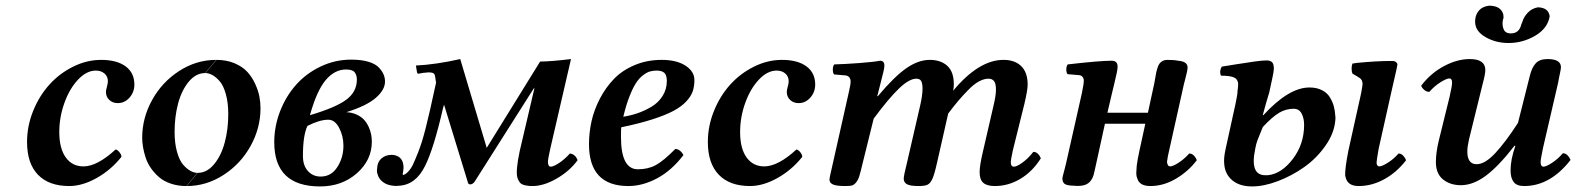

<svg xmlns="http://www.w3.org/2000/svg" viewBox="-20 -652 5617 683"><path d="M412.1 -94.2Q375 -47.4 324 -18.8Q272.9 9.8 226.1 9.8Q153.8 9.8 115 -30.5Q76.2 -70.8 76.2 -147Q76.2 -203.6 97.9 -257.3Q119.6 -311 155.5 -350.8Q191.4 -390.6 240 -414.8Q288.6 -439 339.8 -439Q395.5 -439 426.8 -416Q458 -393.1 458 -351.1Q458 -324.2 440.7 -304.7Q423.3 -285.2 398.9 -285.2Q380.9 -285.2 368.9 -296.4Q356.9 -307.6 356.9 -325.2Q356.9 -331.5 360.4 -343.5Q363.8 -355.5 363.8 -362.8Q363.8 -379.9 351.8 -390.4Q339.8 -400.9 320.8 -400.9Q288.1 -400.9 257.8 -368.9Q227.5 -336.9 209.2 -286.1Q190.9 -235.4 190.9 -182.1Q190.9 -124 213.9 -92Q236.8 -60.1 276.9 -60.1Q325.7 -60.1 391.1 -120.1Q397 -120.1 404.3 -111.3Q411.6 -102.5 412.1 -94.2Z M710.9 -392.1 750 -439Q786.1 -439 814.7 -426.8Q843.3 -414.6 860.1 -396Q877 -377.4 887.9 -353.3Q898.9 -329.1 902.8 -308.1Q906.7 -287.1 906.7 -267.1Q906.7 -196.8 871.6 -133.1Q836.4 -69.3 775.4 -29.8Q714.4 9.8 644 9.8L683.1 -37.1Q716.3 -37.1 741.7 -67.9Q767.1 -98.6 779.5 -145.5Q792 -192.4 792 -246.1Q792 -286.6 783.4 -317.1Q774.9 -347.7 761.7 -362.8Q748.5 -377.9 735.6 -385Q722.7 -392.1 710.9 -392.1ZM682.1 -37.1 643.1 9.8Q612.8 9.8 587.6 1.2Q562.5 -7.3 545.9 -21.7Q529.3 -36.1 517.1 -53.5Q504.9 -70.8 498.3 -90.8Q491.7 -110.8 488.8 -128.4Q485.8 -146 485.8 -162.1Q485.8 -232.4 521.2 -296.4Q556.6 -360.4 617.7 -399.7Q678.7 -439 749 -439L710 -392.1Q676.8 -392.1 651.4 -361.3Q626 -330.6 613.5 -283.7Q601.1 -236.8 601.1 -183.1Q601.1 -142.6 609.6 -112.1Q618.2 -81.5 631.3 -66.4Q644.5 -51.3 657.5 -44.2Q670.4 -37.1 682.1 -37.1Z M1201.7 -133.8Q1201.7 -168 1186.5 -197Q1171.4 -226.1 1147.9 -226.1Q1116.7 -226.1 1073.7 -204.1Q1057.6 -170.9 1057.6 -97.2Q1057.6 -63 1075.4 -43.5Q1093.3 -23.9 1120.6 -23.9Q1158.2 -23.9 1179.9 -57.6Q1201.7 -91.3 1201.7 -133.8ZM1249.5 -369.1Q1249.5 -384.8 1241.7 -394.8Q1233.9 -404.8 1210.9 -404.8Q1170.4 -404.8 1138.7 -367.2Q1106.9 -329.6 1082.5 -242.2Q1174.8 -269.5 1212.2 -297.6Q1249.5 -325.7 1249.5 -369.1ZM1229.5 -439.9Q1265.1 -439.9 1290.3 -432.4Q1315.4 -424.8 1327.4 -412.1Q1339.4 -399.4 1344.5 -387.2Q1349.6 -375 1349.6 -361.8Q1349.6 -332.5 1316.9 -304Q1284.2 -275.4 1211.9 -252.9Q1232.9 -252 1249.8 -243.9Q1266.6 -235.8 1276.1 -224.9Q1285.6 -213.9 1292 -199.5Q1298.3 -185.1 1300.5 -172.6Q1302.7 -160.2 1302.7 -147.9Q1302.7 -82.5 1249.5 -35.6Q1196.3 11.2 1118.7 11.2Q955.6 11.2 955.6 -146Q955.6 -202.6 976.3 -256.1Q997.1 -309.6 1033 -350.1Q1068.8 -390.6 1120.4 -415.3Q1171.9 -439.9 1229.5 -439.9Z M1448.2 -64.9Q1468.8 -109.9 1480.7 -147.7Q1492.7 -185.5 1510.3 -263.2Q1510.7 -266.6 1531.2 -357.9L1527.3 -382.8Q1525.9 -392.1 1514.6 -393.8Q1503.4 -395.5 1489.3 -393.1H1487.3L1470.2 -390.1Q1464.8 -388.7 1463.4 -395L1459.5 -418.9Q1530.8 -422.4 1617.2 -441.9L1711.4 -126L1901.4 -433.1Q1938.5 -433.1 2011.2 -441.9L1937.5 -123Q1929.2 -85.9 1929.2 -76.2Q1929.2 -59.1 1939.5 -59.1Q1948.7 -59.1 1968.5 -72Q1988.3 -85 2007.3 -106Q2026.9 -103.5 2034.7 -82Q2005.9 -43 1960 -16.6Q1914.1 9.8 1874.5 9.8Q1862.3 9.8 1858.4 8.8Q1839.4 6.8 1832 0Q1824.7 -6.8 1820.3 -21Q1814 -44.4 1828.6 -113.8L1881.3 -338.9L1878.4 -336.9L1668.5 -5.9Q1661.6 3.9 1652.3 3.9Q1645 3.9 1643.6 -5.9L1559.6 -279.8L1555.7 -266.1Q1522.5 -122.1 1492.2 -62Q1459 5.9 1398.4 8.8Q1388.2 10.3 1379.4 8.8Q1356.9 6.8 1342 -4.6Q1327.1 -16.1 1323.2 -32.2Q1319.8 -41 1321.3 -49.8Q1321.8 -74.7 1336.4 -87.9Q1351.1 -101.1 1372.6 -101.1Q1380.4 -101.1 1383.3 -100.1Q1415.5 -93.3 1415.5 -55.2Q1415.5 -50.3 1414.3 -43.2Q1413.1 -36.1 1412.6 -33.7Q1412.1 -31.2 1413.6 -29.8Q1420.4 -29.8 1430.7 -40Q1440.9 -50.3 1448.2 -64.9Z M2352.1 -363.8Q2352.1 -384.8 2343.3 -392.8Q2334.5 -400.9 2315.9 -400.9Q2302.2 -400.9 2291 -397.5Q2279.8 -394 2266.4 -383.5Q2252.9 -373 2241.7 -355.5Q2230.5 -337.9 2218.8 -307.9Q2207 -277.8 2197.3 -236.8Q2222.7 -240.7 2247.3 -249Q2272 -257.3 2296.6 -271.7Q2321.3 -286.1 2336.7 -310.1Q2352.1 -334 2352.1 -363.8ZM2189.9 -199.2Q2189 -191.4 2189 -165Q2189 -49.8 2249 -49.8Q2285.2 -49.8 2312.5 -64.5Q2339.8 -79.1 2382.3 -122.1Q2391.1 -122.1 2399.2 -115.5Q2407.2 -108.9 2411.1 -100.1Q2368.7 -44.9 2317.4 -17.6Q2266.1 9.8 2215.3 9.8Q2075.2 9.8 2075.2 -139.2Q2075.2 -179.7 2084.2 -220.5Q2093.3 -261.2 2113.8 -300.8Q2134.3 -340.3 2163.6 -370.8Q2192.9 -401.4 2237.1 -420.2Q2281.2 -439 2334 -439Q2386.7 -439 2418.5 -418.5Q2450.2 -397.9 2450.2 -367.2Q2450.2 -344.7 2444.1 -326.9Q2438 -309.1 2420.9 -290.8Q2403.8 -272.5 2375.2 -257.3Q2346.7 -242.2 2300.3 -227.3Q2253.9 -212.4 2189.9 -199.2Z M2834 -94.2Q2796.9 -47.4 2745.8 -18.8Q2694.8 9.8 2647.9 9.8Q2575.7 9.8 2536.9 -30.5Q2498 -70.8 2498 -147Q2498 -203.6 2519.8 -257.3Q2541.5 -311 2577.4 -350.8Q2613.3 -390.6 2661.9 -414.8Q2710.4 -439 2761.7 -439Q2817.4 -439 2848.6 -416Q2879.9 -393.1 2879.9 -351.1Q2879.9 -324.2 2862.5 -304.7Q2845.2 -285.2 2820.8 -285.2Q2802.7 -285.2 2790.8 -296.4Q2778.8 -307.6 2778.8 -325.2Q2778.8 -331.5 2782.2 -343.5Q2785.6 -355.5 2785.6 -362.8Q2785.6 -379.9 2773.7 -390.4Q2761.7 -400.9 2742.7 -400.9Q2710 -400.9 2679.7 -368.9Q2649.4 -336.9 2631.1 -286.1Q2612.8 -235.4 2612.8 -182.1Q2612.8 -124 2635.7 -92Q2658.7 -60.1 2698.7 -60.1Q2747.6 -60.1 2813 -120.1Q2818.8 -120.1 2826.2 -111.3Q2833.5 -102.5 2834 -94.2Z M3103 -318.8 3100.6 -310.1H3103Q3161.1 -379.4 3203.9 -409.2Q3246.6 -439 3287.6 -439Q3326.2 -439 3349.6 -418Q3373 -397 3373 -352.1Q3373 -339.8 3370.6 -329.1Q3461.9 -439 3549.8 -439Q3590.3 -439 3613 -416.5Q3635.7 -394 3635.7 -351.1Q3635.7 -331.5 3624 -282.2L3583 -117.2Q3575.7 -83.5 3575.7 -74.2Q3575.7 -59.1 3586.9 -59.1Q3597.2 -59.1 3617.7 -74Q3638.2 -88.9 3655.8 -111.8Q3665.5 -111.8 3672.6 -104.5Q3679.7 -97.2 3682.6 -88.9Q3652.8 -41.5 3609.9 -15.9Q3566.9 9.8 3519 9.8Q3491.2 9.8 3478 -1.5Q3464.8 -12.7 3464.8 -40Q3464.8 -63.5 3477.1 -115.2L3513.7 -273.9Q3522.9 -312 3522.9 -332Q3522.9 -355.5 3515.9 -363.8Q3508.8 -372.1 3496.6 -372.1Q3480 -372.1 3461.9 -362.1Q3443.8 -352.1 3424.1 -331.8Q3404.3 -311.5 3389.2 -293.7Q3374 -275.9 3353 -248L3313 -71.8Q3304.2 -32.2 3296.9 -16.1Q3289.6 0 3279.8 4.9Q3270 9.8 3248 9.8Q3217.3 9.8 3206.1 3.2Q3194.8 -3.4 3194.8 -16.1Q3194.8 -26.9 3206.1 -71.8L3252.9 -274.9Q3261.7 -312.5 3261.7 -335.9Q3261.7 -356 3256.8 -364Q3252 -372.1 3239.7 -372.1Q3214.4 -372.1 3177.7 -336.9Q3141.1 -301.8 3087.9 -230L3048.8 -71.8Q3041.5 -41 3037.1 -26.4Q3032.7 -11.7 3025.1 -2.7Q3017.6 6.3 3009.8 8.1Q3002 9.8 2985.8 9.8Q2956.5 9.8 2943.6 4.4Q2930.7 -1 2930.7 -13.2Q2930.7 -20 2942.9 -71.8L3000 -326.2Q3005.9 -350.6 3005.9 -362.8Q3005.9 -371.6 3000.7 -377.4Q2995.6 -383.3 2986.8 -383.8L2946.8 -387.2Q2942.4 -393.6 2942.6 -405.3Q2942.9 -417 2947.8 -422.9Q2984.9 -423.8 3036.6 -427.7Q3088.4 -431.6 3110.8 -436Q3126 -436 3126 -418.9Q3126 -411.6 3123 -398.4Q3120.1 -385.3 3113.5 -360.4Q3106.9 -335.4 3103 -318.8Z M3772.5 -71.8 3828.6 -320.8Q3835.4 -353.5 3835.4 -365.2Q3835.4 -373 3830.8 -378.7Q3826.2 -384.3 3817.4 -384.8L3777.3 -388.2Q3772.9 -394.5 3773.2 -405.8Q3773.4 -417 3778.3 -422.9Q3892.1 -436 3934.6 -436Q3955.6 -436 3955.6 -415Q3955.6 -407.2 3952.9 -393.8Q3950.2 -380.4 3944.1 -355.5Q3938 -330.6 3935.5 -319.8L3919.4 -251H4063.5L4086.4 -356.9Q4087.9 -363.3 4089.8 -376Q4091.8 -388.7 4093.3 -395.5Q4094.7 -402.3 4097.9 -411.9Q4101.1 -421.4 4105.2 -426.5Q4109.4 -431.6 4116.2 -435.3Q4123 -439 4132.3 -439Q4157.2 -439 4170.4 -436Q4204.6 -433.6 4204.6 -412.1Q4204.6 -406.7 4202.4 -396.2Q4200.2 -385.7 4196.5 -371.8Q4192.9 -357.9 4191.4 -352.1L4140.6 -124Q4132.3 -88.4 4132.3 -82Q4130.4 -75.2 4132.3 -71.8Q4133.8 -60.1 4142.6 -60.1Q4152.3 -60.1 4172.1 -72.8Q4191.9 -85.4 4210.4 -106Q4219.7 -106 4226.8 -98.9Q4233.9 -91.8 4237.3 -82Q4207.5 -42.5 4163.3 -16.4Q4119.1 9.8 4072.3 9.8Q4032.7 9.8 4025.4 -18.1Q4021 -28.3 4022.5 -43.9Q4022.5 -60.5 4027.3 -85.9Q4031.2 -104 4032.2 -110.8L4054.2 -211.9H3910.6L3878.4 -64.9Q3877.4 -61 3875.5 -52Q3873.5 -43 3872.6 -39.1Q3863.8 6.3 3824.2 8.8Q3812 10.3 3803.2 8.8Q3775.4 8.3 3767.3 2.2Q3759.3 -3.9 3759.3 -17.1Q3759.3 -20 3761.7 -29.5Q3764.2 -39.1 3767.6 -52Q3771 -64.9 3772.5 -71.8Z M4472.2 -200.2Q4470.2 -194.3 4464.4 -180.9Q4458.5 -167.5 4453.1 -152.8Q4447.8 -138.2 4445.3 -123Q4442.9 -111.3 4440.9 -97.2Q4433.6 -31.7 4477.1 -28.8H4491.2Q4539.1 -34.2 4579.1 -86.7Q4619.1 -139.2 4619.1 -208Q4619.1 -231.4 4610.1 -248.3Q4601.1 -265.1 4582 -265.1Q4554.2 -265.1 4530 -250.7Q4505.9 -236.3 4472.2 -200.2ZM4482.9 -282.2 4472.2 -243.2 4474.1 -242.2Q4564.5 -340.8 4638.2 -340.8Q4663.6 -340.8 4682.1 -331.5Q4700.7 -322.3 4710.4 -306.4Q4720.2 -290.5 4724.6 -274.4Q4729 -258.3 4730 -240.2Q4731.4 -232.4 4730 -223.1Q4726.1 -177.7 4694.8 -133.3Q4663.6 -88.9 4619.9 -57.9Q4576.2 -26.9 4526.1 -7.8Q4476.1 11.2 4434.1 11.2Q4390.1 11.2 4364 -10.3Q4337.9 -31.7 4335 -67.9Q4332.5 -88.4 4339.4 -120.1L4375 -282.2Q4382.3 -315.9 4382.3 -328.1Q4385.3 -349.6 4384.3 -356.9Q4381.3 -372.6 4368.2 -377Q4354.5 -382.8 4323.2 -382.8Q4316.4 -398.4 4326.2 -415Q4335.9 -416.5 4376.5 -423.1Q4417 -429.7 4443.8 -433.3Q4470.7 -437 4485.4 -437Q4507.3 -437 4510.3 -419.9Q4512.2 -410.2 4511.2 -403.8Q4510.7 -392.6 4495.1 -323.2Q4494.6 -321.8 4490 -306.2Q4485.4 -290.5 4482.9 -282.2ZM4930.2 -328.1 4884.3 -123Q4876.5 -79.6 4877 -70.8Q4878.4 -60.1 4887.2 -60.1Q4896 -60.1 4916.7 -73Q4937.5 -85.9 4955.1 -106Q4964.4 -106 4971.7 -98.1Q4979 -90.3 4981.9 -82Q4947.8 -38.1 4903.8 -14.2Q4859.9 9.8 4813 9.8Q4774.9 9.8 4767.1 -20Q4766.6 -21 4766.1 -23.7Q4765.6 -26.4 4765.1 -27.8Q4764.2 -52.2 4776.4 -115.2L4820.3 -313Q4823.2 -325.7 4826.2 -345.2Q4826.2 -350.1 4827.1 -352.1Q4827.1 -369.1 4815.9 -375Q4807.6 -380.9 4791 -390.1Q4788.1 -397.5 4788.1 -408.2Q4788.1 -418.9 4791 -425.8Q4793.5 -426.3 4798.6 -427Q4803.7 -427.7 4806.2 -428.2Q4876.5 -435.1 4928.2 -435.1Q4946.3 -436.5 4951.2 -423.8Q4949.7 -411.6 4941.4 -377.4Q4933.1 -343.3 4930.2 -328.1Z M5370.6 -132.8 5367.7 -133.8Q5311 -60.5 5265.6 -26.9Q5220.2 6.8 5176.8 6.8Q5138.7 6.8 5113.3 -13.7Q5087.9 -34.2 5087.9 -75.2Q5087.9 -108.4 5097.7 -149.9L5136.7 -308.1Q5145.5 -346.7 5145.5 -357.9Q5145.5 -373 5135.7 -373Q5126 -373 5104.2 -359.4Q5082.5 -345.7 5064.5 -325.2Q5054.7 -325.2 5046.4 -332.3Q5038.1 -339.4 5035.6 -347.2Q5069.3 -391.6 5116.5 -416.7Q5163.6 -441.9 5208.5 -441.9Q5263.7 -441.9 5263.7 -402.8Q5263.7 -388.7 5254.9 -356L5205.6 -155.8Q5199.7 -129.9 5199.7 -112.8Q5199.7 -67.9 5232.9 -67.9Q5262.2 -67.9 5298.6 -106.7Q5335 -145.5 5379.9 -214.8L5421.9 -381.8Q5428.7 -410.6 5442.6 -426.3Q5456.5 -441.9 5484.9 -441.9Q5532.7 -441.9 5532.7 -413.1Q5532.7 -408.7 5530.8 -398.9Q5528.8 -389.2 5526.1 -376.2Q5523.4 -363.3 5522.5 -356.9L5468.8 -125Q5460.4 -84.5 5460.4 -76.2Q5460.4 -59.1 5470.7 -59.1Q5480 -59.1 5500.7 -72.5Q5521.5 -85.9 5539.6 -106.9Q5549.3 -106.9 5556.6 -99.1Q5564 -91.3 5566.9 -83Q5494.6 9.8 5401.9 9.8Q5375 9.8 5364.3 -4.9Q5353.5 -19.5 5353.5 -45.9Q5353.5 -84.5 5370.6 -132.8ZM5346.7 -499Q5300.8 -499 5264.4 -520Q5228 -541 5227.5 -573.2V-579.1Q5228.5 -600.1 5241 -614.5Q5253.4 -628.9 5276.9 -631.8Q5318.8 -631.8 5327.6 -601.1Q5327.6 -599.1 5328.1 -595Q5328.6 -590.8 5328.6 -588.9Q5328.1 -587.4 5327.1 -584.2Q5326.2 -581.1 5325.7 -578.1Q5323.7 -562 5327.6 -551.8Q5332.5 -533.2 5354.5 -533.2Q5384.3 -533.2 5391.6 -564.9Q5394 -571.8 5395.5 -574.2Q5399.9 -590.8 5414.3 -606.4Q5428.7 -622.1 5450.7 -626Q5488.3 -625 5492.7 -594.2Q5485.8 -551.3 5441.4 -525.1Q5397 -499 5346.7 -499Z"/></svg>

Font: Common Serif SemiBold
Style: Italic
Weight: 600
Italic angle: -12°
Designer: Philipp H. Poll, Khaled Hosny
Foundry: Stefan Peev, Context Ltd.
Version: Version 1.026